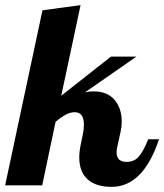

<svg xmlns="http://www.w3.org/2000/svg" viewBox="-58 -720 638 746"><path d="M250 -108Q250 -132 256 -160L264 -199Q268 -216 268 -236Q268 -284 232 -284Q216 -284 198.5 -275Q181 -266 158 -247L106 0H-38L107 -680L255 -700L180 -348L373 -500H472L272 -361Q287 -365 305 -365Q359 -365 387 -332Q415 -299 415 -248Q415 -227 411 -210L400 -160Q395 -142 395 -128Q395 -91 434 -91Q464 -91 482 -112.5Q500 -134 518 -179H560Q498 6 376 6Q314 6 282 -23.5Q250 -53 250 -108Z"/></svg>

Font: Lobster
Style: Regular
Weight: 400
Designer: Impallari Type
Foundry: Impallari Type
Version: Version 2.100